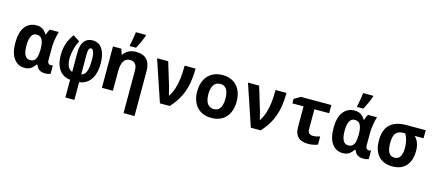

<svg xmlns="http://www.w3.org/2000/svg" viewBox="-67 -1503 5533 2448"><g transform="rotate(15 2700.0 -278.5)"><path d="M235 10Q147 10 93.5 -61.5Q40 -133 40 -271Q40 -410 95.5 -482Q151 -554 245 -554Q295 -554 326.5 -533.5Q358 -513 383 -472H390Q395 -489 403 -509.5Q411 -530 423 -545H540Q533 -524 525 -488.5Q517 -453 511.5 -411Q506 -369 506 -325V-168Q506 -134 518.5 -122Q531 -110 547 -110Q555 -110 564 -112Q573 -114 577 -115V-3Q570 1 549 5.5Q528 10 511 10Q462 10 432 -8Q402 -26 385 -72H375Q360 -50 341 -31Q322 -12 296.5 -1Q271 10 235 10ZM277 -104Q312 -104 332.5 -121Q353 -138 362.5 -174Q372 -210 373 -266V-272Q373 -353 352 -396.5Q331 -440 275 -440Q230 -440 208 -396.5Q186 -353 186 -270Q186 -188 208.5 -146Q231 -104 277 -104Z M837 6Q776 0 732 -33Q688 -66 664 -125.5Q640 -185 640 -270Q640 -324 650 -373Q660 -422 681 -466.5Q702 -511 733 -554L821 -498Q796 -452 779.5 -392Q763 -332 759 -264Q759 -214 768.5 -179Q778 -144 796 -124Q814 -104 837 -97V-352Q837 -454 876.5 -504Q916 -554 986 -554Q1046 -554 1084.5 -520.5Q1123 -487 1141.5 -428Q1160 -369 1160 -293Q1160 -206 1136 -141.5Q1112 -77 1066.5 -39.5Q1021 -2 956 6V240H837ZM956 -97Q981 -102 1000 -123Q1019 -144 1029.5 -188Q1040 -232 1040 -302Q1040 -347 1035.5 -380Q1031 -413 1020 -431.5Q1009 -450 991 -450Q979 -450 971 -439Q963 -428 959.5 -407.5Q956 -387 956 -357Z M1605 240V-224H1750V240ZM1255 0V-546H1365L1389 -476H1397Q1414 -503 1438 -520.5Q1462 -538 1493.5 -547Q1525 -556 1562 -556Q1654 -556 1702 -504.5Q1750 -453 1750 -356V0H1605V-319Q1605 -379 1581 -407.5Q1557 -436 1512 -436Q1453 -436 1426.5 -388Q1400 -340 1400 -257V0ZM1460 -621Q1464 -639 1468.5 -661Q1473 -683 1477 -707.5Q1481 -732 1484.5 -755Q1488 -778 1490 -797H1624V-785Q1615 -760 1602.5 -730Q1590 -700 1575 -668.5Q1560 -637 1543 -606H1460Z M2021 0 1837 -546H1984L2076 -243Q2081 -228 2086 -206Q2091 -184 2096.5 -162.5Q2102 -141 2106 -126H2110Q2143 -178 2163 -239Q2183 -300 2192 -375.5Q2201 -451 2201 -546H2345Q2345 -439 2328 -346Q2311 -253 2269 -168.5Q2227 -84 2151 0Z M2700 10Q2639 10 2590.5 -10Q2542 -30 2508.5 -67Q2475 -104 2457.5 -155.5Q2440 -207 2440 -271Q2440 -358 2471.5 -422Q2503 -486 2562 -521Q2621 -556 2702 -556Q2781 -556 2839 -522.5Q2897 -489 2928.5 -425.5Q2960 -362 2960 -273Q2960 -210 2943 -158Q2926 -106 2893 -68.5Q2860 -31 2811.5 -10.5Q2763 10 2700 10ZM2702 -107Q2740 -107 2764.5 -127Q2789 -147 2801 -184.5Q2813 -222 2813 -273Q2813 -323 2801.5 -360.5Q2790 -398 2765.5 -418.5Q2741 -439 2702 -439Q2644 -439 2615.5 -394.5Q2587 -350 2587 -273Q2587 -222 2599.5 -185Q2612 -148 2638 -127.5Q2664 -107 2702 -107Z M3221 0 3037 -546H3184L3276 -243Q3281 -228 3286 -206Q3291 -184 3296.5 -162.5Q3302 -141 3306 -126H3310Q3343 -178 3363 -239Q3383 -300 3392 -375.5Q3401 -451 3401 -546H3545Q3545 -439 3528 -346Q3511 -253 3469 -168.5Q3427 -84 3351 0Z M3979 10Q3929 10 3888 -5.5Q3847 -21 3823.5 -60Q3800 -99 3800 -169V-437H3652V-496L3737 -545H4138V-437H3943V-170Q3943 -148 3951.5 -133Q3960 -118 3975.5 -111Q3991 -104 4011 -104Q4035 -104 4058.5 -109Q4082 -114 4104 -121V-14Q4082 -4 4049.5 3Q4017 10 3979 10Z M4435 10Q4347 10 4293.5 -61.5Q4240 -133 4240 -271Q4240 -410 4295.5 -482Q4351 -554 4445 -554Q4495 -554 4526.5 -533.5Q4558 -513 4583 -472H4590Q4595 -489 4603 -509.5Q4611 -530 4623 -545H4740Q4733 -524 4725 -488.5Q4717 -453 4711.5 -411Q4706 -369 4706 -325V-168Q4706 -134 4718.5 -122Q4731 -110 4747 -110Q4755 -110 4764 -112Q4773 -114 4777 -115V-3Q4770 1 4749 5.5Q4728 10 4711 10Q4662 10 4632 -8Q4602 -26 4585 -72H4575Q4560 -50 4541 -31Q4522 -12 4496.5 -1Q4471 10 4435 10ZM4477 -104Q4512 -104 4532.5 -121Q4553 -138 4562.5 -174Q4572 -210 4573 -266V-272Q4573 -353 4552 -396.5Q4531 -440 4475 -440Q4430 -440 4408 -396.5Q4386 -353 4386 -270Q4386 -188 4408.5 -146Q4431 -104 4477 -104ZM4460 -621Q4464 -639 4468.5 -661Q4473 -683 4477 -707.5Q4481 -732 4484.5 -755Q4488 -778 4490 -797H4624V-785Q4615 -760 4602.5 -730Q4590 -700 4575 -668.5Q4560 -637 4543 -606H4460Z M5089 10Q5012 10 4956 -21.5Q4900 -53 4870 -115Q4840 -177 4840 -268Q4840 -366 4874.5 -427.5Q4909 -489 4973.5 -517.5Q5038 -546 5126 -546H5383V-440H5265Q5300 -409 5316.5 -361Q5333 -313 5333 -260Q5333 -175 5305 -114.5Q5277 -54 5222.5 -22Q5168 10 5089 10ZM5087 -105Q5140 -105 5163 -146Q5186 -187 5186 -259Q5186 -313 5174.5 -358.5Q5163 -404 5142 -440H5117Q5051 -440 5019 -402.5Q4987 -365 4987 -271Q4987 -221 4997 -183.5Q5007 -146 5029 -125.5Q5051 -105 5087 -105Z"/></g></svg>

Font: Noto Sans Mono
Style: Bold
Weight: 700
Designer: Monotype Design Team
Foundry: Monotype Imaging Inc.
Version: Version 2.014